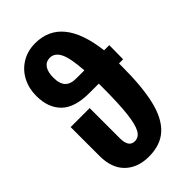

<svg xmlns="http://www.w3.org/2000/svg" viewBox="-235 -831 921 921"><g transform="rotate(-45 225.5 -370.5)"><path d="M442 -403H414V-382Q414 -246 393.5 -159Q373 -72 326 -28.5Q279 15 200 15Q124 15 79 -29Q34 -73 34 -155V-351H163V-147Q163 -85 204 -85Q231 -85 246.5 -112Q262 -139 269.5 -203.5Q277 -268 277 -381V-403H213Q114 -403 68.5 -448Q23 -493 23 -573Q23 -624 44.5 -665.5Q66 -707 106 -731.5Q146 -756 198 -756Q377 -756 408 -498H443ZM273 -497Q267 -586 249 -621.5Q231 -657 198 -657Q172 -657 157.5 -636.5Q143 -616 143 -577Q143 -535 162 -515.5Q181 -496 222 -497Z"/></g></svg>

Font: Fira Sans Compressed SemiBold
Style: Regular
Weight: 600
Width: 1
Designer: bBox Type GmbH & Carrois Corporate GbR & Edenspiekermann AG
Foundry: bBox Type GmbH & Carrois Corporate GbR & Edenspiekermann AG
Version: Version 4.301